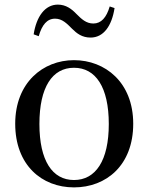

<svg xmlns="http://www.w3.org/2000/svg" viewBox="-20 -798 644 833"><path d="M301 15C441 15 558 -81 558 -261C558 -441 436 -537 301 -537C167 -537 46 -440 46 -261C46 -82 161 15 301 15ZM301 -17C207 -17 151 -101 151 -260C151 -420 207 -504 301 -504C395 -504 452 -420 452 -260C452 -101 395 -17 301 -17ZM126 -649 148 -641C162 -690 184 -717 219 -717C250 -717 270 -696 293 -673C313 -653 336 -635 373 -635C429 -635 465 -685 477 -763L456 -770C442 -722 419 -696 385 -696C354 -696 334 -715 311 -738C291 -759 266 -778 231 -778C175 -778 138 -726 126 -649Z"/></svg>

Font: Source Han Serif SC Medium
Style: Regular
Weight: 500
Designer: Ryoko NISHIZUKA 西塚涼子 (kana & ideographs); Frank Grießhammer (Latin, Greek & Cyrillic); Wenlong ZHANG 张文龙 (bopomofo); San
Foundry: Adobe
Version: Version 2.003;hotconv 1.1.1;makeotfexe 2.6.0